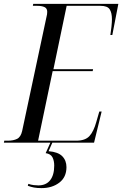

<svg xmlns="http://www.w3.org/2000/svg" viewBox="-45 -734 629 988"><path d="M-25 0 -23 -10H-5Q24 -10 43 -19.5Q62 -29 69 -60L194 -646Q198 -660 198 -673Q198 -691 184 -697.5Q170 -704 147 -704H124L126 -714H564L533 -554H523Q526 -572 528.5 -596Q531 -620 531 -635Q531 -668 519.5 -686Q508 -704 472 -704H298L230 -378H434L432 -368H226L151 -10H347Q393 -10 415 -33.5Q437 -57 451 -108L466 -160H478L439 0ZM169 234Q146 234 130 231Q114 228 98 222L101 212Q115 217 128.5 218.5Q142 220 152 220Q192 220 213 193.5Q234 167 234 118Q234 93 225 75.5Q216 58 190 54L217 -6H227L205 44Q254 48 275.5 70Q297 92 297 126Q297 178 260 206Q223 234 169 234Z"/></svg>

Font: Noto Serif Display Condensed
Style: Italic
Weight: 400
Width: 3
Italic angle: -12°
Designer: Monotype Design Team
Foundry: Monotype Imaging Inc.
Version: Version 2.009